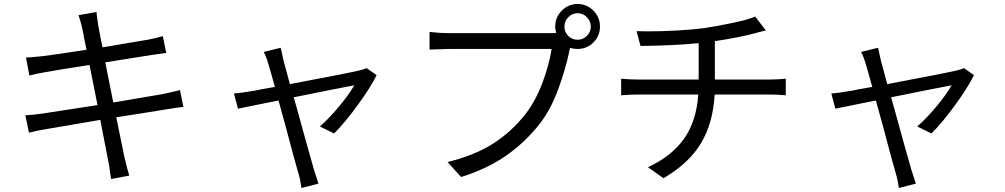

<svg xmlns="http://www.w3.org/2000/svg" viewBox="-20 -851 5030 961"><path d="M808 -303Q681 -282 562 -264L603 -63Q619 3 627 28L536 45L532 19Q527 -25 521 -49L482 -251Q263 -214 213 -205Q163 -197 125 -187L107 -274Q148 -276 195 -283Q257 -292 468 -325L428 -526Q256 -499 208 -490Q164 -483 127 -473L110 -563Q150 -565 193 -570Q247 -576 413 -602Q401 -660 400 -666Q398 -678 396 -689Q394 -700 392 -707Q386 -737 373 -775L463 -791Q465 -766 469 -743L472 -722Q484 -656 493 -614L529 -620Q719 -652 724 -653Q756 -659 795 -670L812 -586L740 -576L507 -539L547 -338L794 -380Q859 -394 881 -400L898 -316Q874 -314 808 -303Z M1652 -183 1581 -218Q1627 -258 1677 -318Q1727 -378 1753 -424Q1702 -415 1450 -364L1465 -312Q1519 -114 1552 0L1574 68L1489 90Q1484 51 1474 18Q1451 -61 1412 -210L1374 -348L1274 -328Q1242 -321 1215.5 -316Q1189 -311 1171 -307L1151 -383Q1181 -385 1234 -394Q1247 -395 1293 -405L1356 -416L1348 -444Q1329 -513 1323 -531Q1313 -567 1300 -591L1385 -612Q1389 -591 1399 -548L1431 -430Q1728 -486 1777 -498Q1805 -505 1815 -510L1865 -475Q1834 -412 1769 -323Q1704 -234 1652 -183Z M2764 -686Q2759 -703 2759 -718Q2759 -765 2792 -798Q2825 -831 2871 -831Q2917 -831 2950 -798Q2983 -765 2983 -718Q2983 -672 2950.5 -639Q2918 -606 2871 -606Q2851 -606 2833 -612L2831 -601Q2811 -504 2773.5 -403Q2736 -302 2682 -232Q2609 -139 2514 -72.5Q2419 -6 2288 35L2220 -40Q2358 -74 2450 -133.5Q2542 -193 2610 -280Q2660 -344 2694.5 -435.5Q2729 -527 2741 -606H2229Q2205 -606 2130 -603V-691Q2184 -685 2230 -685H2731Q2752 -685 2764 -686ZM2937 -718Q2937 -745 2917.5 -765Q2898 -785 2871 -785Q2844 -785 2824.5 -765Q2805 -745 2805 -718Q2805 -691 2824 -671.5Q2843 -652 2871 -652Q2898 -652 2917.5 -671.5Q2937 -691 2937 -718Z M3913 -457V-374Q3869 -378 3836 -378H3557Q3549 -235 3488.5 -134Q3428 -33 3301 41L3223 -14Q3342 -69 3404 -157Q3466 -245 3475 -378H3178Q3135 -378 3089 -374V-457Q3133 -453 3176 -453H3477V-635Q3358 -623 3186 -621L3166 -695Q3182 -694 3221 -694Q3287 -694 3364 -698Q3441 -702 3502 -710Q3576 -721 3650.5 -737Q3725 -753 3760 -768L3813 -699L3756 -684Q3678 -663 3558 -645V-453H3834Q3871 -453 3913 -457Z M4642 -183 4571 -218Q4617 -258 4667 -318Q4717 -378 4743 -424Q4692 -415 4440 -364L4455 -312Q4509 -114 4542 0L4564 68L4479 90Q4474 51 4464 18Q4441 -61 4402 -210L4364 -348L4264 -328Q4232 -321 4205.5 -316Q4179 -311 4161 -307L4141 -383Q4171 -385 4224 -394Q4237 -395 4283 -405L4346 -416L4338 -444Q4319 -513 4313 -531Q4303 -567 4290 -591L4375 -612Q4379 -591 4389 -548L4421 -430Q4718 -486 4767 -498Q4795 -505 4805 -510L4855 -475Q4824 -412 4759 -323Q4694 -234 4642 -183Z"/></svg>

Font: Noto Sans SC
Style: Regular
Weight: 400
Designer: Ryoko NISHIZUKA ____ (kana & ideographs); Paul D. Hunt (Latin, Greek & Cyrillic); Wenlong ZHANG ___ (bopomofo); Sandoll 
Foundry: Adobe Systems Incorporated
Version: Version 1.004